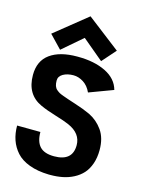

<svg xmlns="http://www.w3.org/2000/svg" viewBox="-130 -953 777 1033"><g transform="rotate(15 259.0 -436.0)"><path d="M242.7 -876 427.2 -733.9 359.9 -657.7 242.7 -755.9 130.9 -659.7 62.5 -731ZM112.8 -342.8Q24.9 -382.8 24.9 -491.2Q24.9 -569.8 79.1 -609.1Q133.3 -648.4 229.5 -648.4H233.9Q325.2 -648.4 388.9 -617.2Q452.6 -585.9 468.8 -526.4L335.4 -476.6Q319.8 -511.2 292.5 -528.6Q265.1 -545.9 236.8 -545.9Q203.1 -545.9 179.4 -532.5Q155.8 -519 155.8 -495.1Q155.8 -478 159.9 -465.8Q164.1 -453.6 173.3 -445.8Q182.6 -438 190.2 -433.8Q197.8 -429.7 211.4 -424.8Q232.9 -416.5 283.4 -400.4Q334 -384.3 370.6 -367.2Q416.5 -344.7 446.3 -302.2Q476.1 -259.8 476.1 -193.4Q476.1 -150.9 464.1 -116.7Q452.1 -82.5 431.9 -60.3Q411.6 -38.1 383.1 -23.2Q354.5 -8.3 322.8 -2Q291 4.4 254.4 4.4H245.1Q182.6 2.9 136.5 -14.4Q90.3 -31.7 64.2 -61Q38.1 -90.3 25.6 -126.5Q13.2 -162.6 13.2 -206.1L143.1 -205.1Q143.1 -151.4 168 -124.5Q192.9 -97.7 247.6 -97.7Q350.1 -97.7 350.1 -186.5Q350.1 -252 276.9 -284.2Q250.5 -295.9 198.7 -311.5Q147 -327.1 112.8 -342.8Z"/></g></svg>

Font: Fantasque Sans Mono
Style: Bold
Weight: 700
Monospace: yes
Designer: Jany Belluz
Version: Version 1.8.0 ; ttfautohint (v1.8.2)